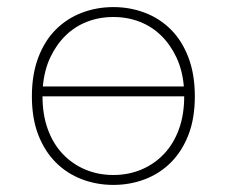

<svg xmlns="http://www.w3.org/2000/svg" viewBox="-20 -510 640 542"><path d="M300 12Q253 12 211 -4Q169 -20 137.5 -51.5Q106 -83 88 -129.5Q70 -176 70 -238Q70 -300 88 -347.5Q106 -395 137.5 -426.5Q169 -458 211 -474Q253 -490 300 -490Q347 -490 389 -474Q431 -458 462.5 -426.5Q494 -395 512 -347.5Q530 -300 530 -238Q530 -176 512 -129.5Q494 -83 462.5 -51.5Q431 -20 389 -4Q347 12 300 12ZM300 -462Q260 -462 225.5 -448.5Q191 -435 165 -409.5Q139 -384 122 -348Q105 -312 101 -266H499Q495 -312 478 -348Q461 -384 435 -409.5Q409 -435 374.5 -448.5Q340 -462 300 -462ZM300 -16Q343 -16 379.5 -31.5Q416 -47 443 -75.5Q470 -104 485 -145Q500 -186 500 -238H100Q100 -186 115 -145Q130 -104 157 -75.5Q184 -47 220.5 -31.5Q257 -16 300 -16Z"/></svg>

Font: Source Code Pro ExtraLight
Style: Regular
Weight: 200
Monospace: yes
Designer: Paul D. Hunt, Teo Tuominen
Foundry: Adobe Systems Incorporated
Version: Version 2.030;PS 1.000;hotconv 16.6.51;makeotf.lib2.5.65220